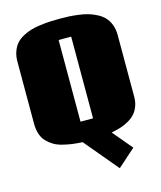

<svg xmlns="http://www.w3.org/2000/svg" viewBox="-146 -901 1046 1249"><g transform="rotate(-15 376.5 -276.5)"><path d="M334.5 -114.7H418.9V-665H334.5ZM502.9 243.7 313.5 17.6Q274.9 15.6 244.6 11.5Q214.4 7.3 181.2 -1Q147.9 -9.3 123.8 -23.7Q99.6 -38.1 79.6 -58.8Q59.6 -79.6 49.3 -110.6Q39.1 -141.6 39.1 -180.7V-598.6Q39.1 -636.2 50.3 -666.7Q61.5 -697.3 79.6 -717.5Q97.7 -737.8 125.5 -752.9Q153.3 -768.1 180.9 -776.1Q208.5 -784.2 244.6 -789.1Q280.8 -793.9 309.8 -795.4Q338.9 -796.9 375 -796.9Q408.7 -796.9 436 -795.7Q463.4 -794.4 499.8 -789.8Q536.1 -785.2 564.5 -777.1Q592.8 -769 622.1 -753.9Q651.4 -738.8 670.4 -718.5Q689.5 -698.2 701.7 -667.5Q713.9 -636.7 713.9 -598.6V-180.7Q713.9 -145 702.6 -116.2Q691.4 -87.4 673.3 -67.9Q655.3 -48.3 628.4 -33.2Q601.6 -18.1 574 -9.5Q546.4 -1 512.2 5.9L622.6 137.2Z"/></g></svg>

Font: Coda
Style: Heavy
Weight: 800
Version: Version 2.000; ttfautohint (v0.8) -r 50 -G 200 -x